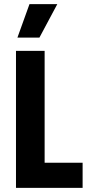

<svg xmlns="http://www.w3.org/2000/svg" viewBox="-20 -905 427 925"><path d="M57 0V-660H195V0ZM88 0V-121H378V0ZM170 -724H64L122 -885H256Z"/></svg>

Font: Bricolage Grotesque Condensed
Style: Bold
Weight: 700
Width: 3
Designer: Mathieu Triay
Foundry: Atelier Triay
Version: Version 1.001;gftools[0.9.33.dev8+g029e19f]